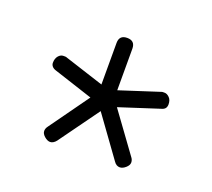

<svg xmlns="http://www.w3.org/2000/svg" viewBox="-65 -790 503 456"><g transform="rotate(20 186.5 -561.5)"><path d="M99 -414Q92 -414 84.5 -420.5Q77 -427 77 -434Q77 -437 78 -440Q79 -443 82 -447L153 -546L55 -578Q48 -580 44.5 -584Q41 -588 41 -593Q41 -604 46.5 -610.5Q52 -617 59 -617Q61 -617 63.5 -617Q66 -617 68 -616L167 -584V-689Q167 -709 187 -709Q207 -709 207 -689V-584L306 -616Q308 -617 310.5 -617Q313 -617 315 -617Q321 -617 327 -611Q333 -605 333 -594Q333 -588 330 -584Q327 -580 319 -578L220 -546L292 -447Q297 -441 297 -434Q297 -427 289.5 -420.5Q282 -414 275 -414Q266 -414 260 -423L187 -524L114 -423Q111 -419 107 -416.5Q103 -414 99 -414Z"/></g></svg>

Font: Asap Light
Style: Regular
Weight: 300
Designer: Pablo Cosgaya
Foundry: Omnibus-Type
Version: Version 3.001